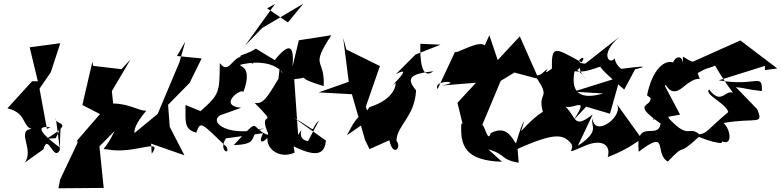

<svg xmlns="http://www.w3.org/2000/svg" viewBox="-20 -795 4210 1035"><path d="M214 10C240 -83 268 81 303 13L281 -159C271 -115 394 -147 231 -47L280 -50C328 -135 304 -196 303 1C137 -123 222 -111 252 -109L233 -100L193 -317L254 -406L305 -562L140 -540L184 -357H153L20 -211C124 -187 100 -113 151 -100C64 -93 167 12 113 82Z M793 -44 702 -53 974 42 895 -111 886 -230 1002 -348 1067 -480 934 -493 979 -571 947 -459 830 -181 693 -68C756 -63 640 -46 769 -199C735 -193 682 -236 590 -237L583 -304L684 -475L635 -422L482 -440L478 -462L424 -229L519 -180L396 -38L398 -25L304 173L295 220L539 218L516 -6L598 -89C541 30 519 3 562 11C705 38 863 -57 798 34Z M1359 -533C1284 -481 1222 -512 1347 -449C1243 -571 1229 -369 1165 -455C1163 -296 1164 -287 1061 -196L980 -229C982 -152 966 -98 1038 -80C1062 -147 1065 -132 1202 -2C1223 45 1155 16 1198 -49L1398 -77C1352 16 1451 -48 1468 -150C1355 -22 1470 73 1568 28L1563 -6C1703 63 1730 24 1737 -37L1563 -161C1715 -74 1637 -88 1700 -146L1640 -34C1563 -48 1634 -136 1587 -68L1566 -368C1686 -381 1535 -387 1725 -331C1732 -487 1648 -425 1766 -605L1591 -578L1557 -437C1566 -543 1545 -575 1461 -471ZM1481 -370C1420 -270 1400 -233 1353 -240C1498 -92 1358 -221 1430 -65C1318 -105 1395 -178 1240 -13C1397 -17 1301 -71 1406 -105C1220 -51 1100 -134 1168 -174L1280 -214C1150 -226 1283 -324 1292 -299C1346 -445 1264 -434 1276 -446C1494 -498 1530 -348 1487 -423ZM1463 -774 1301 -549 1393 -644 1615 -775 1532 -674 1420 -750Z M1976 -153 1952 -220 2028 -439 1847 -528 1830 -591 1860 -354 1698 -297 1877 -287 1948 -40 1972 9 2079 -39C2098 53 2148 3 2117 -37C2121 -122 2215 -164 2223 -308C2166 -375 2193 -397 2316 -411C2255 -363 2243 -461 2246 -559L2355 -554L2220 -501L2114 -395C2227 -455 2054 -299 2111 -347C2113 -362 2130 -268 1971 -217C1919 -137 1930 -221 1850 -66Z M2612 10C2715 40 2672 64 2776 82L2768 -19C2750 -15 2727 -133 2625 -77C2604 -3 2584 -207 2562 -79L2679 -359L2753 -404L2884 -369L2782 -599L2663 -471L2618 -605L2593 -550C2560 -583 2426 -494 2434 -518L2339 -315C2310 -369 2488 -357 2362 -334L2546 -349L2446 -241L2486 -76C2420 -7 2562 -105 2467 -129C2460 -10 2487 71 2686 77Z M3140 -220 3268 -182 3324 -380 3072 -301 3232 -291C3103 -254 3051 -297 3080 -425C3037 -363 3012 -320 3065 -403C3149 -442 3067 -447 3140 -366C3045 -499 3010 -363 3190 -427L3299 -465C3142 -483 3213 -428 3345 -312L3404 -422C3489 -441 3439 -439 3316 -422C3404 -393 3300 -414 3294 -481C3271 -442 3204 -498 3321 -598L3135 -452C3053 -454 3155 -516 3115 -459C2970 -539 2953 -554 2955 -425C2876 -366 2981 -469 2896 -394L2865 -385C2960 -252 2870 -309 2909 -183C2958 -148 2980 -295 2789 -88C2827 -200 2781 -107 2752 16C2972 -85 3014 -69 3054 -27C3092 11 3002 47 3133 -9C3225 -49 3275 -13 3256 52C3401 -5 3405 -37 3444 -41L3302 -238C3352 -176 3186 -47 3174 -156C3162 -112 3218 -91 3095 -9L3175 -178C3063 -91 3094 -170 3011 -236C3042 -175 3172 -303 3074 -150Z M4103 -417 4170 -426 3971 -577 3714 -462C3650 -485 3660 -520 3664 -431C3663 -518 3612 -481 3609 -458C3563 -475 3496 -422 3468 -281L3487 -267C3492 -215 3380 -242 3541 -129C3529 -36 3404 -164 3423 23C3590 -105 3504 34 3580 76C3690 -40 3616 64 3747 -57C3867 -9 3912 -19 3835 -55C3940 25 3921 -99 3880 -132C4058 -163 4098 -118 4062 -206L3947 -325C3992 -322 3997 -314 4087 -304C4090 -406 4058 -326 3855 -362L4104 -440ZM3770 -417C3811 -439 3886 -435 3813 -491C3810 -466 3960 -239 3960 -272C3894 -352 3881 -209 3802 -313C3776 -284 3892 -240 3906 -191C3792 -96 3794 -77 3750 -71C3689 -121 3697 -38 3586 -156C3556 -257 3533 -179 3497 -150L3646 -177L3565 -330C3568 -364 3585 -259 3662 -325C3768 -415 3761 -329 3741 -401Z"/></svg>

Font: Asimov Silicon
Style: Regular
Weight: 400
Designer: Google
Version: Version 2.000980; 2014